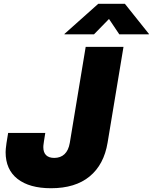

<svg xmlns="http://www.w3.org/2000/svg" viewBox="-20 -972 797 1002"><path d="M246.1 10.3Q133.8 10.3 71.5 -38.3Q9.3 -86.9 9.3 -178.2Q9.3 -186 10.3 -196.3Q11.2 -206.5 13.9 -225.6Q16.6 -244.6 22.5 -278.3H216.3Q211.4 -248 209.2 -233.4Q207 -218.8 206.5 -212.9Q206.1 -207 206.1 -204.1Q206.1 -176.3 220.7 -162.1Q235.4 -147.9 263.2 -147.9Q295.9 -147.9 316.7 -167.5Q337.4 -187 344.2 -226.1L427.2 -727.5H624.5L541.5 -227.5Q522.5 -112.8 447.8 -51.3Q373 10.3 246.1 10.3ZM470.7 -793H316.4V-794.9L492.7 -952.1H631.8L757.3 -794.9L756.8 -793H602.5L548.8 -873Z"/></svg>

Font: Inter 20pt Black
Style: Italic
Weight: 900
Italic angle: -9.3988°
Version: Version 4.001;git-66647c0bb